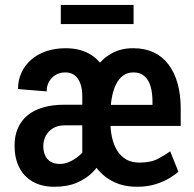

<svg xmlns="http://www.w3.org/2000/svg" viewBox="-20 -729 769 760"><path d="M305.7 -89.4V-347.7Q305.7 -377.4 297.9 -398.7Q290 -419.9 275.1 -431.2Q260.3 -442.4 238.8 -442.4Q216.3 -442.4 199.7 -432.1Q183.1 -421.9 173.8 -405Q164.6 -388.2 164.6 -367.2L51.3 -376.5Q51.3 -411.6 64.7 -440.9Q78.1 -470.2 103 -492.2Q127.9 -514.2 162.6 -526.1Q197.3 -538.1 240.2 -538.1Q293 -538.1 332.3 -516.8Q371.6 -495.6 393.8 -453.1Q416 -410.6 416 -346.7V-106.4ZM324.7 -314.5 325.2 -232.9H236.3Q209 -232.9 189.9 -221.4Q170.9 -210 161.1 -191.2Q151.4 -172.4 151.4 -150.9Q151.4 -130.4 158.4 -114.3Q165.5 -98.1 180.2 -89.1Q194.8 -80.1 217.8 -80.1Q235.8 -80.1 255.1 -88.6Q274.4 -97.2 291 -110.8Q307.6 -124.5 317.9 -139.6Q328.1 -154.8 328.1 -168L380.9 -94.7Q370.1 -70.8 346.2 -46.6Q322.3 -22.5 284.9 -6.1Q247.6 10.3 195.3 10.3Q145 10.3 109.6 -10Q74.2 -30.3 55.9 -66.9Q37.6 -103.5 37.6 -152.3Q37.6 -190.9 50.5 -220.9Q63.5 -251 88.1 -271.7Q112.8 -292.5 149.9 -303.5Q187 -314.5 235.4 -314.5ZM522.9 10.3Q470.7 10.3 430.9 -8.8Q391.1 -27.8 363.8 -62.5Q336.4 -97.2 322.5 -144Q308.6 -190.9 308.6 -247.1V-275.4Q308.6 -333.5 322.5 -381.6Q336.4 -429.7 362.3 -464.8Q388.2 -500 425 -519.3Q461.9 -538.6 508.3 -538.1Q553.2 -538.1 588.1 -521.7Q623 -505.4 646.7 -474.1Q670.4 -442.9 682.9 -398.9Q695.3 -355 695.3 -299.8V-230.5H359.9V-314H583.5V-328.1Q583.5 -360.8 576.2 -386.5Q568.8 -412.1 552.2 -427.2Q535.6 -442.4 508.3 -442.4Q484.4 -442.4 467 -429.7Q449.7 -417 438.7 -394Q427.7 -371.1 422.4 -340.8Q417 -310.5 417 -275.4V-247.1Q417 -213.4 423.6 -184.1Q430.2 -154.8 444.1 -132.6Q458 -110.4 479.5 -97.9Q501 -85.4 531.2 -85.4Q577.1 -85.4 604.5 -100.1Q631.8 -114.7 653.8 -129.9L686 -49.3Q674.8 -38.6 652.1 -24.7Q629.4 -10.7 596.9 -0.2Q564.5 10.3 522.9 10.3ZM508.8 -709.5V-633.8H220.7V-709.5Z"/></svg>

Font: Roboto Condensed Medium
Style: Regular
Weight: 500
Designer: Christian Robertson
Foundry: Google
Version: Version 3.0